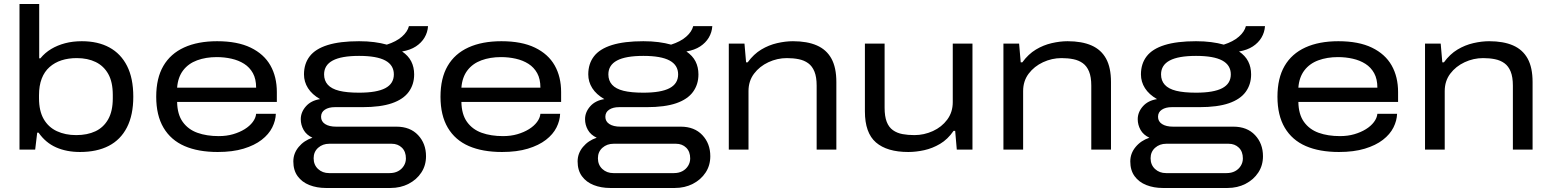

<svg xmlns="http://www.w3.org/2000/svg" viewBox="-20 -744 7714 955"><path d="M378 12Q311 12 259 -11Q207 -34 172 -84H165L155 0H77V-724H175V-454H181Q204 -482 235 -500.5Q266 -519 304 -529Q342 -539 387 -539Q467 -539 524 -508Q581 -477 612 -416Q643 -355 643 -263Q643 -172 611.5 -110.5Q580 -49 521 -18.5Q462 12 378 12ZM359 -72Q414 -72 454.5 -91Q495 -110 518 -150.5Q541 -191 541 -255V-272Q541 -336 518.5 -376Q496 -416 456 -435.5Q416 -455 362 -455Q320 -455 286 -444Q252 -433 226.5 -410.5Q201 -388 187.5 -353Q174 -318 174 -270V-256Q174 -192 197.5 -151.5Q221 -111 263 -91.5Q305 -72 359 -72Z M1063 12Q966 12 898 -17.5Q830 -47 793.5 -108.5Q757 -170 757 -263Q757 -355 792.5 -416Q828 -477 896 -508Q964 -539 1060 -539Q1161 -539 1227 -507Q1293 -475 1325 -418.5Q1357 -362 1357 -286V-237H861Q862 -175 889 -137.5Q916 -100 962 -83.5Q1008 -67 1068 -67Q1107 -67 1139.5 -76.5Q1172 -86 1197 -101.5Q1222 -117 1237 -137Q1252 -157 1254 -178H1352Q1351 -144 1334 -110Q1317 -76 1281.5 -48.5Q1246 -21 1191.5 -4.5Q1137 12 1063 12ZM861 -308H1254Q1254 -351 1238 -380Q1222 -409 1194.5 -426.5Q1167 -444 1131.5 -452Q1096 -460 1058 -460Q1004 -460 960.5 -444Q917 -428 891 -394Q865 -360 861 -308Z M1601 191Q1556 191 1519 176.5Q1482 162 1460.5 132.5Q1439 103 1439 59Q1439 19 1465.5 -13Q1492 -45 1534 -59Q1504 -73 1490 -98Q1476 -123 1476 -151Q1476 -186 1501.5 -215Q1527 -244 1572 -251Q1532 -274 1512 -305.5Q1492 -337 1492 -374Q1492 -427 1520.5 -464Q1549 -501 1610 -520Q1671 -539 1766 -539Q1807 -539 1841.5 -534.5Q1876 -530 1904 -522Q1951 -537 1979 -561.5Q2007 -586 2014 -614H2109Q2107 -583 2091.5 -557Q2076 -531 2048.5 -513Q2021 -495 1980 -488Q2011 -467 2025.5 -438.5Q2040 -410 2040 -374Q2040 -324 2013 -287Q1986 -250 1929.5 -230.5Q1873 -211 1782 -211H1645Q1615 -211 1596 -198.5Q1577 -186 1577 -163Q1577 -140 1597 -127Q1617 -114 1652 -114H1952Q2020 -114 2059.5 -72Q2099 -30 2099 33Q2099 79 2075.5 114.5Q2052 150 2012 170.5Q1972 191 1922 191ZM1617 117H1918Q1942 117 1960 107.5Q1978 98 1988.5 81Q1999 64 1999 44Q1999 10 1979 -9.5Q1959 -29 1928 -29H1618Q1585 -29 1562.5 -9Q1540 11 1540 43Q1540 76 1562 96.5Q1584 117 1617 117ZM1766 -283Q1854 -283 1896.5 -305.5Q1939 -328 1939 -374Q1939 -420 1896.5 -443Q1854 -466 1766 -466Q1678 -466 1635 -443Q1592 -420 1592 -374Q1592 -343 1610.5 -322.5Q1629 -302 1667 -292.5Q1705 -283 1766 -283Z M2477 12Q2380 12 2312 -17.5Q2244 -47 2207.5 -108.5Q2171 -170 2171 -263Q2171 -355 2206.5 -416Q2242 -477 2310 -508Q2378 -539 2474 -539Q2575 -539 2641 -507Q2707 -475 2739 -418.5Q2771 -362 2771 -286V-237H2275Q2276 -175 2303 -137.5Q2330 -100 2376 -83.5Q2422 -67 2482 -67Q2521 -67 2553.5 -76.5Q2586 -86 2611 -101.5Q2636 -117 2651 -137Q2666 -157 2668 -178H2766Q2765 -144 2748 -110Q2731 -76 2695.5 -48.5Q2660 -21 2605.5 -4.5Q2551 12 2477 12ZM2275 -308H2668Q2668 -351 2652 -380Q2636 -409 2608.5 -426.5Q2581 -444 2545.5 -452Q2510 -460 2472 -460Q2418 -460 2374.5 -444Q2331 -428 2305 -394Q2279 -360 2275 -308Z M3015 191Q2970 191 2933 176.5Q2896 162 2874.5 132.5Q2853 103 2853 59Q2853 19 2879.5 -13Q2906 -45 2948 -59Q2918 -73 2904 -98Q2890 -123 2890 -151Q2890 -186 2915.5 -215Q2941 -244 2986 -251Q2946 -274 2926 -305.5Q2906 -337 2906 -374Q2906 -427 2934.5 -464Q2963 -501 3024 -520Q3085 -539 3180 -539Q3221 -539 3255.5 -534.5Q3290 -530 3318 -522Q3365 -537 3393 -561.5Q3421 -586 3428 -614H3523Q3521 -583 3505.5 -557Q3490 -531 3462.5 -513Q3435 -495 3394 -488Q3425 -467 3439.5 -438.5Q3454 -410 3454 -374Q3454 -324 3427 -287Q3400 -250 3343.5 -230.5Q3287 -211 3196 -211H3059Q3029 -211 3010 -198.5Q2991 -186 2991 -163Q2991 -140 3011 -127Q3031 -114 3066 -114H3366Q3434 -114 3473.5 -72Q3513 -30 3513 33Q3513 79 3489.5 114.5Q3466 150 3426 170.5Q3386 191 3336 191ZM3031 117H3332Q3356 117 3374 107.5Q3392 98 3402.5 81Q3413 64 3413 44Q3413 10 3393 -9.5Q3373 -29 3342 -29H3032Q2999 -29 2976.5 -9Q2954 11 2954 43Q2954 76 2976 96.5Q2998 117 3031 117ZM3180 -283Q3268 -283 3310.5 -305.5Q3353 -328 3353 -374Q3353 -420 3310.5 -443Q3268 -466 3180 -466Q3092 -466 3049 -443Q3006 -420 3006 -374Q3006 -343 3024.5 -322.5Q3043 -302 3081 -292.5Q3119 -283 3180 -283Z M3605 0V-527H3683L3691 -434H3699Q3729 -475 3766.5 -497.5Q3804 -520 3845.5 -529.5Q3887 -539 3924 -539Q3995 -539 4043 -518Q4091 -497 4115.5 -452.5Q4140 -408 4140 -336V0H4042V-318Q4042 -361 4031 -388Q4020 -415 4000 -429.5Q3980 -444 3953 -449.5Q3926 -455 3894 -455Q3846 -455 3802 -434.5Q3758 -414 3730.5 -377.5Q3703 -341 3703 -291V0Z M4498 12Q4392 12 4337 -35.5Q4282 -83 4282 -190V-527H4380V-208Q4380 -165 4390.5 -138Q4401 -111 4421.5 -96.5Q4442 -82 4469 -77Q4496 -72 4528 -72Q4576 -72 4620 -92Q4664 -112 4691.5 -149Q4719 -186 4719 -236V-527H4817V0H4739L4731 -93H4723Q4694 -51 4656 -28.5Q4618 -6 4577 3Q4536 12 4498 12Z M4971 0V-527H5049L5057 -434H5065Q5095 -475 5132.5 -497.5Q5170 -520 5211.5 -529.5Q5253 -539 5290 -539Q5361 -539 5409 -518Q5457 -497 5481.5 -452.5Q5506 -408 5506 -336V0H5408V-318Q5408 -361 5397 -388Q5386 -415 5366 -429.5Q5346 -444 5319 -449.5Q5292 -455 5260 -455Q5212 -455 5168 -434.5Q5124 -414 5096.5 -377.5Q5069 -341 5069 -291V0Z M5764 191Q5719 191 5682 176.5Q5645 162 5623.5 132.5Q5602 103 5602 59Q5602 19 5628.5 -13Q5655 -45 5697 -59Q5667 -73 5653 -98Q5639 -123 5639 -151Q5639 -186 5664.5 -215Q5690 -244 5735 -251Q5695 -274 5675 -305.5Q5655 -337 5655 -374Q5655 -427 5683.5 -464Q5712 -501 5773 -520Q5834 -539 5929 -539Q5970 -539 6004.5 -534.5Q6039 -530 6067 -522Q6114 -537 6142 -561.5Q6170 -586 6177 -614H6272Q6270 -583 6254.5 -557Q6239 -531 6211.5 -513Q6184 -495 6143 -488Q6174 -467 6188.5 -438.5Q6203 -410 6203 -374Q6203 -324 6176 -287Q6149 -250 6092.5 -230.5Q6036 -211 5945 -211H5808Q5778 -211 5759 -198.5Q5740 -186 5740 -163Q5740 -140 5760 -127Q5780 -114 5815 -114H6115Q6183 -114 6222.5 -72Q6262 -30 6262 33Q6262 79 6238.5 114.5Q6215 150 6175 170.5Q6135 191 6085 191ZM5780 117H6081Q6105 117 6123 107.5Q6141 98 6151.5 81Q6162 64 6162 44Q6162 10 6142 -9.5Q6122 -29 6091 -29H5781Q5748 -29 5725.5 -9Q5703 11 5703 43Q5703 76 5725 96.5Q5747 117 5780 117ZM5929 -283Q6017 -283 6059.5 -305.5Q6102 -328 6102 -374Q6102 -420 6059.5 -443Q6017 -466 5929 -466Q5841 -466 5798 -443Q5755 -420 5755 -374Q5755 -343 5773.5 -322.5Q5792 -302 5830 -292.5Q5868 -283 5929 -283Z M6640 12Q6543 12 6475 -17.5Q6407 -47 6370.5 -108.5Q6334 -170 6334 -263Q6334 -355 6369.5 -416Q6405 -477 6473 -508Q6541 -539 6637 -539Q6738 -539 6804 -507Q6870 -475 6902 -418.5Q6934 -362 6934 -286V-237H6438Q6439 -175 6466 -137.5Q6493 -100 6539 -83.5Q6585 -67 6645 -67Q6684 -67 6716.5 -76.5Q6749 -86 6774 -101.5Q6799 -117 6814 -137Q6829 -157 6831 -178H6929Q6928 -144 6911 -110Q6894 -76 6858.5 -48.5Q6823 -21 6768.5 -4.5Q6714 12 6640 12ZM6438 -308H6831Q6831 -351 6815 -380Q6799 -409 6771.5 -426.5Q6744 -444 6708.5 -452Q6673 -460 6635 -460Q6581 -460 6537.5 -444Q6494 -428 6468 -394Q6442 -360 6438 -308Z M7068 0V-527H7146L7154 -434H7162Q7192 -475 7229.5 -497.5Q7267 -520 7308.5 -529.5Q7350 -539 7387 -539Q7458 -539 7506 -518Q7554 -497 7578.5 -452.5Q7603 -408 7603 -336V0H7505V-318Q7505 -361 7494 -388Q7483 -415 7463 -429.5Q7443 -444 7416 -449.5Q7389 -455 7357 -455Q7309 -455 7265 -434.5Q7221 -414 7193.5 -377.5Q7166 -341 7166 -291V0Z"/></svg>

Font: Archivo Expanded
Style: Regular
Weight: 400
Width: 7
Designer: Hector Gatti
Foundry: Omnibus-Type
Version: Version 2.001